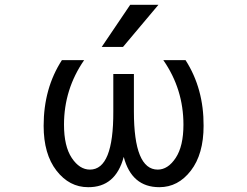

<svg xmlns="http://www.w3.org/2000/svg" viewBox="-20 -778 1040 810"><path d="M529.3 -757.8H648.4L499 -580.1H409.2ZM502 -116.2Q467.8 12.7 351.6 11.7Q272.5 11.7 218.3 -58.1Q164.1 -127.9 164.1 -247.1Q164.1 -405.3 241.2 -524.4H335Q250 -401.4 250 -252Q250 -161.1 282.7 -111.8Q315.4 -62.5 359.4 -62.5Q459 -62.5 458 -307.6V-465.8H544.9V-307.6Q544.9 -62.5 645.5 -62.5Q688.5 -62.5 721.2 -111.8Q753.9 -161.1 753.9 -252Q753.9 -402.3 668.9 -524.4H762.7Q839.8 -404.3 838.9 -247.1Q838.9 -127.9 785.2 -58.1Q731.4 11.7 652.3 11.7Q535.2 11.7 502 -116.2Z"/></svg>

Font: GenEi Gothic M Regular
Style: Regular
Weight: 400
Designer: o_tamon (Modified); [Source Han Sans]
Ryoko NISHIZUKA  (kana & ideographs); Paul D. Hunt (Latin, Greek & Cyrillic); Wenl
Version: Version 1.1a;Original Version 1.004